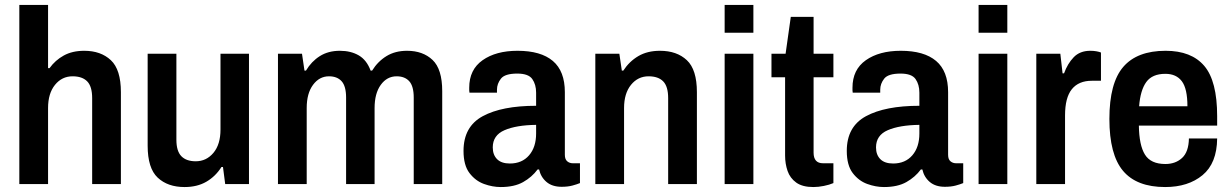

<svg xmlns="http://www.w3.org/2000/svg" viewBox="-20 -743 4969 775"><path d="M58 0V-723H174V-468H180Q203 -500 237.5 -519Q272 -538 320 -538Q387 -538 427.5 -500Q468 -462 468 -371V0H352V-347Q352 -394 332 -414.5Q312 -435 273 -435Q230 -435 202 -400.5Q174 -366 174 -307V0Z M725 12Q657 12 616.5 -26Q576 -64 576 -155V-526H692V-179Q692 -133 712 -112.5Q732 -92 770 -92Q813 -92 841.5 -126Q870 -160 870 -220V-526H985V0H889L880 -69H874Q850 -31 813 -9.5Q776 12 725 12Z M1102 0V-526H1199L1209 -458H1215Q1237 -495 1271 -516.5Q1305 -538 1352 -538Q1396 -538 1428 -519.5Q1460 -501 1476 -458H1482Q1505 -495 1540 -516.5Q1575 -538 1623 -538Q1687 -538 1726 -501Q1765 -464 1765 -375V0H1650V-349Q1650 -395 1632 -415Q1614 -435 1581 -435Q1542 -435 1517 -400.5Q1492 -366 1492 -307V0H1377V-349Q1377 -395 1359 -415Q1341 -435 1308 -435Q1269 -435 1243.5 -400.5Q1218 -366 1218 -307V0Z M2001 12Q1968 12 1933.5 -0.5Q1899 -13 1875 -44.5Q1851 -76 1851 -134Q1851 -232 1928.5 -274Q2006 -316 2144 -316V-369Q2144 -402 2128.5 -424Q2113 -446 2068 -446Q2018 -446 2002 -425.5Q1986 -405 1986 -381V-369H1875Q1874 -373 1874 -378Q1874 -383 1874 -389Q1874 -462 1928 -500Q1982 -538 2069 -538Q2163 -538 2211.5 -497Q2260 -456 2260 -371V-118Q2260 -100 2269.5 -92Q2279 -84 2292 -84H2321V-4Q2309 1 2290.5 6Q2272 11 2247 11Q2209 11 2186 -8.5Q2163 -28 2156 -59H2150Q2127 -28 2091.5 -8Q2056 12 2001 12ZM2038 -83Q2087 -83 2115.5 -116Q2144 -149 2144 -204V-239Q2064 -238 2016.5 -217.5Q1969 -197 1969 -148Q1969 -118 1986.5 -100.5Q2004 -83 2038 -83Z M2383 0V-526H2480L2490 -458H2496Q2520 -495 2556.5 -516.5Q2593 -538 2644 -538Q2712 -538 2752.5 -500Q2793 -462 2793 -371V0H2677V-347Q2677 -394 2657 -414.5Q2637 -435 2598 -435Q2555 -435 2527 -400.5Q2499 -366 2499 -307V0Z M2905 -611V-723H3021V-611ZM2905 0V-526H3021V0Z M3263 12Q3219 12 3194 -6Q3169 -24 3159 -53Q3149 -82 3149 -115V-431H3094V-526H3151L3172 -675H3264V-526H3344V-431H3264V-127Q3264 -84 3302 -84H3344V-4Q3328 3 3305.5 7.5Q3283 12 3263 12Z M3548 12Q3515 12 3480.5 -0.5Q3446 -13 3422 -44.5Q3398 -76 3398 -134Q3398 -232 3475.5 -274Q3553 -316 3691 -316V-369Q3691 -402 3675.5 -424Q3660 -446 3615 -446Q3565 -446 3549 -425.5Q3533 -405 3533 -381V-369H3422Q3421 -373 3421 -378Q3421 -383 3421 -389Q3421 -462 3475 -500Q3529 -538 3616 -538Q3710 -538 3758.5 -497Q3807 -456 3807 -371V-118Q3807 -100 3816.5 -92Q3826 -84 3839 -84H3868V-4Q3856 1 3837.5 6Q3819 11 3794 11Q3756 11 3733 -8.5Q3710 -28 3703 -59H3697Q3674 -28 3638.5 -8Q3603 12 3548 12ZM3585 -83Q3634 -83 3662.5 -116Q3691 -149 3691 -204V-239Q3611 -238 3563.5 -217.5Q3516 -197 3516 -148Q3516 -118 3533.5 -100.5Q3551 -83 3585 -83Z M3930 -611V-723H4046V-611ZM3930 0V-526H4046V0Z M4163 0V-526H4260L4269 -447H4275Q4289 -486 4314 -512Q4339 -538 4381 -538Q4394 -538 4405.5 -536Q4417 -534 4424 -531V-417H4387Q4334 -417 4306.5 -383Q4279 -349 4279 -277V0Z M4683 12Q4568 12 4513 -53.5Q4458 -119 4458 -263Q4458 -408 4514 -473Q4570 -538 4685 -538Q4789 -538 4841 -477Q4893 -416 4893 -274V-236H4577Q4578 -157 4601.5 -119Q4625 -81 4684 -81Q4725 -81 4751.5 -105.5Q4778 -130 4779 -184H4893Q4892 -84 4834 -36Q4776 12 4683 12ZM4578 -314H4773Q4773 -385 4750.5 -415Q4728 -445 4684 -445Q4631 -445 4607 -412Q4583 -379 4578 -314Z"/></svg>

Font: Archivo SemiCondensed SemiBold
Style: Regular
Weight: 600
Width: 4
Designer: Hector Gatti
Foundry: Omnibus-Type
Version: Version 2.001; ttfautohint (v1.8.3)